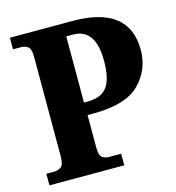

<svg xmlns="http://www.w3.org/2000/svg" viewBox="-106 -805 824 897"><g transform="rotate(-15 305.5 -357.0)"><path d="M23 0H385V-56H327Q308 -56 294 -65.5Q280 -75 280 -114V-271H306Q466 -271 532.5 -338.5Q599 -406 599 -501Q599 -714 326 -714H23V-658H62Q80 -658 94.5 -648Q109 -638 109 -599V-119Q109 -77 94.5 -66.5Q80 -56 59 -56H23ZM279 -332V-652H311Q420 -652 420 -497Q420 -408 391 -370Q362 -332 297 -332Z"/></g></svg>

Font: Noto Serif SemiCondensed Extra
Style: Regular
Weight: 800
Width: 4
Designer: Monotype Design Team
Foundry: Monotype Imaging Inc.
Version: Version 1.002